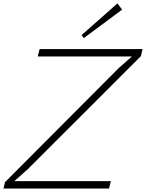

<svg xmlns="http://www.w3.org/2000/svg" viewBox="-30 -1095 848 1115"><path d="M613.8 -43 603 0H-9.8L-1 -37.1L661.1 -701.2L733.9 -765.1L734.9 -767.1H189L200.2 -810.1H797.9L788.1 -769L132.8 -113.8L55.2 -44.9V-43ZM651.9 -1075.2 679.2 -1039.1 457 -874 443.8 -891.1Z"/></svg>

Font: Sinkin Sans 200 X Light Italic
Style: Regular
Weight: 200
Italic angle: -112°
Designer: Keith Bates
Foundry: K-Type
Version: Sinkin Sans (version 1.0)  by Keith Bates   •   © 2014   www